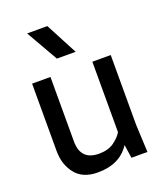

<svg xmlns="http://www.w3.org/2000/svg" viewBox="-145 -875 834 982"><g transform="rotate(-20 272.5 -384.0)"><path d="M218 12Q136 12 96 -39Q56 -90 56 -163V-530H156V-179Q156 -77 255 -76Q307 -76 339 -99.5Q371 -123 384 -147V-530H484V-150L491 0H404L393 -73Q338 12 218 12ZM321 -607H219L120 -780H230Z"/></g></svg>

Font: Tanohe Sans Medium
Style: Regular
Weight: 500
Designer: Village Type and Design LLC
Foundry: Cooper Hewitt Smithsonian Design Museum
Version: Version 1.00;September 29, 2021;FontCreator 13.0.0.2655 64-b